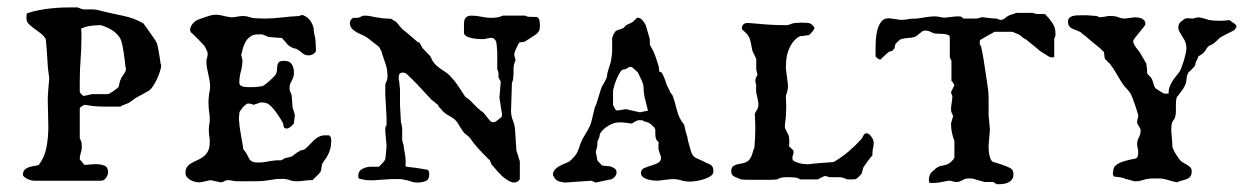

<svg xmlns="http://www.w3.org/2000/svg" viewBox="-20 -480 3307 510"><path d="M41 -16.1Q41 -24.9 45.7 -29.3Q50.3 -33.7 56.9 -35.9Q63.5 -38.1 70.6 -39.1Q77.6 -40 83 -42Q98.6 -62.5 103.5 -88.9Q108.4 -115.2 108.4 -142.6Q108.4 -160.6 107.7 -177.7Q106.9 -194.8 106.9 -210.4V-220.7Q106.9 -222.7 107.4 -230.2Q107.9 -237.8 108.6 -246.3Q109.4 -254.9 110.1 -262.5Q110.8 -270 110.8 -272Q110.8 -273.4 110.1 -278.3Q109.4 -283.2 108.6 -288.6Q107.9 -293.9 107.4 -298.8Q106.9 -303.7 106.9 -305.2Q106.4 -308.6 106 -318.6Q105.5 -328.6 104.7 -340.1Q104 -351.6 103 -361.6Q102.1 -371.6 101.6 -376Q96.2 -385.3 87.6 -391.8Q79.1 -398.4 70.8 -404.3Q62.5 -410.2 56.4 -416.3Q50.3 -422.4 50.3 -430.7V-436.5Q50.3 -439.9 51 -442.6Q51.8 -445.3 55.2 -445.8Q68.4 -450.2 84 -453.1Q99.6 -456.1 115.7 -457.8Q131.8 -459.5 147.2 -460Q162.6 -460.4 175.8 -460.4H186Q188 -459.5 193.8 -457.3Q199.7 -455.1 200.7 -455.1H228.5Q229.5 -455.1 232.7 -454.6Q235.8 -454.1 239.5 -453.4Q243.2 -452.6 246.6 -451.7Q250 -450.7 252 -450.2Q278.8 -443.8 307.4 -438Q335.9 -432.1 360.8 -418Q362.8 -415.5 367.4 -408.9Q372.1 -402.3 377.4 -394.8Q382.8 -387.2 387.5 -380.4Q392.1 -373.5 394 -370.6Q394.5 -369.6 396.2 -366Q397.9 -362.3 397.9 -361.3Q398.4 -359.9 399.7 -353.3Q400.9 -346.7 402.3 -338.6Q403.8 -330.6 405 -322.5Q406.2 -314.5 406.7 -310.1Q406.7 -309.6 407.2 -309.1Q408.2 -308.1 408.2 -306.6Q408.2 -300.8 405 -290.8Q401.9 -280.8 397.2 -270.5Q392.6 -260.3 386.7 -251.5Q380.9 -242.7 375.5 -239.3Q374 -238.3 368.9 -235.4Q363.8 -232.4 358.2 -229.5Q352.5 -226.6 347.9 -223.9Q343.3 -221.2 342.3 -220.7Q341.3 -220.2 338.4 -218.3Q335.4 -216.3 332.3 -213.9Q329.1 -211.4 326.2 -209.5Q323.2 -207.5 322.3 -207Q321.8 -206.5 319.8 -205.8Q317.9 -205.1 315.7 -204.1Q313.5 -203.1 311.5 -202.4Q309.6 -201.7 309.6 -201.7Q307.6 -201.2 304.2 -199.5Q300.8 -197.8 300.3 -196.8H273.9Q263.7 -196.8 255.9 -196.8Q248 -196.8 240.2 -197.3Q232.4 -197.8 224.1 -198.7Q215.8 -199.7 204.6 -201.7Q200.7 -200.2 198.2 -198.2Q191.9 -194.8 191.9 -192.4V-112.3Q195.8 -106 196.5 -101.1Q197.3 -96.2 197.3 -89.4Q197.3 -81.1 194.6 -73.7Q191.9 -66.4 191.9 -58.1V-56.6Q193.4 -54.2 198.5 -48.8Q203.6 -43.5 204.6 -42Q210.4 -42 218.5 -43Q226.6 -43.9 234.9 -43.9Q247.6 -43.9 257.3 -40Q267.1 -36.1 267.1 -22.9Q267.1 -16.1 262 -8.1Q256.8 0 248.5 0H68.8Q66.9 0 62.3 -1.2Q57.6 -2.4 53 -4.6Q48.3 -6.8 44.7 -9.8Q41 -12.7 41 -16.1ZM191.9 -234.9Q192.9 -233.4 196 -230Q199.2 -226.6 200.7 -225.6H203.1H204.6Q205.6 -225.6 208.5 -226.3Q211.4 -227.1 214.8 -227.8Q218.3 -228.5 221.2 -229.2Q224.1 -230 225.1 -230H233.4H261.2H267.1Q268.6 -230 272.5 -232.4Q276.4 -234.9 280.8 -237.8Q285.2 -240.7 289.3 -243.9Q293.5 -247.1 294.9 -249Q295.4 -249.5 295.9 -252.2Q296.4 -254.9 297.1 -258.1Q297.9 -261.2 298.6 -264.2Q299.3 -267.1 300.3 -267.6Q301.3 -272 303.5 -275.4Q305.7 -278.8 308.1 -282Q310.5 -285.2 312.5 -288.8Q314.5 -292.5 314.5 -297.4Q314.5 -299.3 313.5 -302.2Q313 -303.7 313 -305.2Q312.5 -311 311.3 -320.6Q310.1 -330.1 308.6 -339.8Q307.1 -349.6 305.7 -356.9Q304.2 -364.3 303.7 -365.7Q301.3 -376 295.7 -383.5Q290 -391.1 282.5 -396.7Q274.9 -402.3 266.1 -406.2Q257.3 -410.2 248.5 -413.1H245.1Q234.4 -413.1 220.9 -411.4Q207.5 -409.7 195.3 -403.8Q196.3 -397.5 196.3 -391.6Q196.3 -385.7 196.3 -379.4Q196.3 -350.6 194.1 -322.5Q191.9 -294.4 191.9 -264.2Z M472.7 -21Q472.7 -31.2 477.5 -37.4Q482.4 -43.5 489.5 -47.4Q496.6 -51.3 504.9 -54.9Q513.2 -58.6 520.3 -64Q527.3 -69.3 532.2 -78.1Q537.1 -86.9 537.1 -101.6Q537.1 -105.5 537.1 -109.1Q537.1 -112.8 536.1 -116.7Q534.7 -125.5 534.7 -135.3Q534.7 -143.1 536.1 -151.4Q537.1 -155.3 537.1 -158.4Q537.1 -161.6 537.1 -165.5Q537.1 -170.9 536.6 -175.3Q536.1 -179.7 535.2 -185.1Q534.7 -190.4 534.2 -196.3Q533.7 -202.1 533.7 -208Q533.7 -213.4 534.2 -218.5Q534.7 -223.6 535.2 -229Q536.1 -234.4 537.1 -239.5Q538.1 -244.6 538.1 -250Q538.1 -258.8 536.4 -267.8Q534.7 -276.9 532.7 -285.6Q530.8 -293 529.5 -301Q528.3 -309.1 528.3 -316.9Q528.3 -319.8 528.8 -322.5Q529.3 -325.2 530.3 -327.6Q531.7 -332.5 531.7 -337.9Q531.7 -338.4 531.5 -338.6Q531.2 -338.9 531.2 -339.8V-341.3Q530.8 -342.8 529.5 -345.5Q528.3 -348.1 526.9 -350.8Q525.4 -353.5 524.2 -356Q522.9 -358.4 522.5 -358.9Q520.5 -360.8 515.6 -366Q510.7 -371.1 505.4 -376.7Q500 -382.3 494.9 -387.2Q489.7 -392.1 487.8 -393.6Q487.3 -394.5 486.1 -396.5Q484.9 -398.4 484.9 -399.4Q484.9 -409.2 492.2 -417.5Q499.5 -425.8 507.3 -428.2Q510.7 -429.7 516.4 -431.6Q522 -433.6 527.6 -435.3Q533.2 -437 537.6 -438.5Q542 -439.9 543 -439.9Q543.9 -439.9 547.9 -440.4Q551.8 -440.9 553.7 -440.9Q560.5 -440.9 566.7 -439.5Q572.8 -438 579.1 -436.5Q583 -436 587.4 -435.1Q591.8 -434.1 596.2 -434.1Q600.6 -434.1 604 -434.6Q607.4 -435.1 611.3 -436Q614.7 -436.5 618.2 -437Q621.6 -437.5 625.5 -437.5Q634.8 -437.5 642.6 -434.6Q650.4 -431.6 658.7 -431.6Q659.2 -431.6 662.1 -431.4Q665 -431.2 668.7 -431.2Q672.4 -431.2 676 -430.9Q679.7 -430.7 682.1 -430.7Q705.6 -430.7 728.8 -433.6Q752 -436.5 775.4 -437.5Q777.8 -439.5 779.5 -439.7Q781.2 -439.9 784.7 -439.9Q797.4 -434.6 803.7 -425.8Q810.1 -417 813 -405.3Q813 -404.3 813.2 -401.4Q813.5 -398.4 814 -395Q814.5 -391.6 814.9 -388.7Q815.4 -385.7 815.9 -385.3Q815.9 -384.8 816.4 -383.5Q816.9 -382.3 817.4 -378.2Q817.9 -374 818.4 -366.7Q818.8 -359.4 819.3 -347.2Q819.3 -340.8 812.7 -336.9Q806.2 -333 800.8 -333Q795.4 -333 792 -334Q788.6 -335 785.6 -336.9Q782.7 -338.9 779.8 -341.6Q776.9 -344.2 772.5 -347.2Q772 -347.2 769.8 -348.4Q767.6 -349.6 766.6 -350.6Q766.1 -350.6 762.2 -351.3Q758.3 -352.1 757.3 -353Q747.6 -356.9 741.9 -364Q736.3 -371.1 728.5 -379.4Q726.1 -379.4 720.9 -379.6Q715.8 -379.9 709.7 -380.4Q703.6 -380.9 698.2 -381.3Q692.9 -381.8 690.9 -382.8Q689.9 -382.8 685.1 -385.3Q680.2 -387.7 678.7 -387.7Q678.2 -388.7 673.1 -388.7Q668 -388.7 665.5 -388.7Q655.8 -388.7 648.9 -385.3Q642.1 -381.8 637.2 -376Q632.3 -370.1 629.2 -362.5Q626 -355 624 -347.2Q624 -346.2 622.8 -341.3Q621.6 -336.4 620.6 -334.5Q620.6 -333.5 621.3 -331.8Q622.1 -330.1 624 -320.8Q624 -305.7 619.9 -290.8Q615.7 -275.9 615.7 -260.3Q615.7 -255.9 618.7 -253.4Q621.6 -251 625.7 -250Q629.9 -249 634.5 -248.8Q639.2 -248.5 642.6 -248.5H653.8Q656.2 -248.5 660.4 -249Q664.6 -249.5 668.5 -250Q672.4 -250.5 675.5 -251Q678.7 -251.5 678.7 -252Q679.2 -252 681.6 -253.7Q684.1 -255.4 686.8 -257.6Q689.5 -259.8 692.4 -262.2Q695.3 -264.6 696.8 -266.1Q698.2 -267.6 700.4 -269.5Q702.6 -271.5 704.8 -273.7Q707 -275.9 708.7 -277.8Q710.4 -279.8 710.9 -280.3Q715.3 -286.1 715.6 -293Q715.8 -299.8 716.6 -305.4Q717.3 -311 720.7 -314.7Q724.1 -318.4 734.9 -318.4Q749 -318.4 754.9 -309.6Q760.7 -300.8 760.7 -287.1Q760.7 -278.8 758.8 -273.9Q756.8 -269 754.6 -265.1Q752.4 -261.2 750.7 -256.8Q749 -252.4 749 -245.6Q749 -239.3 751.5 -235.1Q753.9 -231 754.9 -225.6L757.3 -193.4Q757.8 -192.9 758.5 -190.4Q759.3 -188 760.3 -184.8Q761.2 -181.6 762.2 -178.5Q763.2 -175.3 763.2 -173.3Q762.7 -170.9 762.5 -167.5Q762.2 -164.1 761.7 -160.6Q761.2 -156.7 760.7 -152.8Q760.3 -151.4 758.3 -149.2Q756.3 -147 753.7 -144.8Q751 -142.6 748 -140.6Q745.1 -138.7 743.2 -138.7Q741.2 -138.7 738.3 -138.9Q735.4 -139.2 734.9 -141.1Q733.9 -142.1 732.9 -147Q731.9 -151.9 731.9 -152.8Q729.5 -157.2 725.6 -163.6Q721.7 -169.9 716.8 -177Q711.9 -184.1 706.1 -190.9Q700.2 -197.8 694.3 -202.6Q689 -206.5 682.9 -207.3Q676.8 -208 672.9 -208L653.8 -201.7Q652.8 -201.7 649.2 -203.1Q645.5 -204.6 644 -204.6H642.1Q641.1 -204.6 640.6 -204.8Q640.1 -205.1 639.2 -205.1Q636.7 -205.1 632.8 -202.1Q628.9 -199.2 625.2 -195.1Q621.6 -190.9 618.7 -186.5Q615.7 -182.1 615.7 -179.2Q615.7 -178.2 615.2 -173.1Q614.7 -168 614.7 -164.6Q614.7 -163.6 614.7 -161.6Q614.7 -159.7 615.2 -157.7Q615.2 -155.8 615.7 -152.8Q615.7 -148.9 617.2 -138.9Q618.7 -128.9 620.6 -117.9Q622.6 -106.9 624.3 -96.9Q626 -86.9 626.5 -83Q633.3 -75.7 636.2 -69.6Q639.2 -63.5 641.8 -58.6Q644.5 -53.7 649.7 -51Q654.8 -48.3 666 -48.3Q678.2 -48.3 690.2 -50.8Q702.1 -53.2 714.4 -54.2H726.1Q727.1 -54.2 731.7 -56.6Q736.3 -59.1 737.3 -60.1L749 -62.5Q751 -63.5 754.2 -64.2Q757.3 -64.9 757.3 -65.9Q758.8 -66.9 764.6 -71.5Q770.5 -76.2 772.5 -76.7Q777.3 -80.6 782.7 -81.3Q788.1 -82 792 -85.9Q797.9 -90.8 803.5 -96.9Q809.1 -103 814.9 -108.4Q820.8 -113.8 827.9 -117.2Q835 -120.6 843.8 -120.6H854Q857.9 -118.2 858.9 -113.8Q859.9 -109.4 859.9 -105Q859.9 -82.5 847.7 -62.5Q847.7 -62 845.9 -59.6Q844.2 -57.1 842 -54.2Q839.8 -51.3 838.1 -48.6Q836.4 -45.9 835.9 -44.9Q835.4 -44.4 835 -42Q834.5 -39.6 834.2 -36.6Q834 -33.7 833.5 -31Q833 -28.3 832.5 -27.8Q832.5 -26.9 831.8 -24.9Q831.1 -22.9 830.1 -22Q829.1 -20.5 826.4 -17.6Q823.7 -14.6 820.3 -11.5Q816.9 -8.3 814 -5.4Q811 -2.4 810.1 -1.5H805.7Q796.9 -1.5 788.1 0Q777.8 1.5 767.6 1.5Q757.3 1.5 749 -1.7Q740.7 -4.9 728.5 -4.9Q726.1 -4.9 720.7 -4.6Q715.3 -4.4 714.4 -4.4L691.4 -1Q680.7 1 669.4 1.2Q658.2 1.5 647 1.5H611.3Q603.5 1.5 597.7 0Q591.8 -1.5 585 -1.5Q580.1 -1.5 575.4 1.5Q570.8 4.4 566.4 4.4L539.6 -1.5Q539.1 -1.5 535.6 -0.7Q532.2 0 527.8 1Q523.4 2 518.6 2.9Q513.7 3.9 510.7 4.4Q504.9 4.4 498.3 2.9Q491.7 1.5 486.1 -1.7Q480.5 -4.9 476.6 -9.5Q472.7 -14.2 472.7 -21Z M969.7 -1Q960.9 -1 954.6 -1.5Q948.2 -2 938.5 -4.4Q933.1 -5.4 932.4 -6.8Q931.6 -8.3 931.6 -12.7Q931.6 -25.4 941.4 -30.8Q951.2 -36.1 962.4 -37.1H985.8Q986.8 -37.1 991.2 -41.7Q995.6 -46.4 997.6 -48.8Q999 -49.8 1001.2 -53.2Q1003.4 -56.6 1003.4 -57.6Q1003.9 -59.6 1004.4 -64.7Q1004.9 -69.8 1005.4 -75.4Q1005.9 -81.1 1006.3 -85.9Q1006.8 -90.8 1006.8 -92.8L1003.4 -130.9V-137.7Q1003.4 -140.1 1003.9 -142.6Q1004.4 -145 1006.8 -147V-168L1003.4 -229V-256.8Q1004.9 -258.8 1007.1 -265.1Q1009.3 -271.5 1009.3 -276.9Q1009.3 -293.9 1004.9 -307.9Q1000.5 -321.8 995.1 -336.9Q995.1 -337.9 993.9 -341.8Q992.7 -345.7 991.7 -346.2Q989.7 -350.6 988.5 -352.8Q987.3 -355 983.4 -358.4Q981.9 -359.4 978.3 -362.1Q974.6 -364.7 970.5 -368.2Q966.3 -371.6 962.2 -374.8Q958 -377.9 956.1 -379.4Q950.2 -383.8 942.6 -387Q935.1 -390.1 928 -394Q920.9 -397.9 915.5 -403.3Q910.2 -408.7 909.2 -418Q909.2 -418.9 909.9 -422.1Q910.6 -425.3 911.6 -426.8Q912.1 -427.7 914.3 -429.7Q916.5 -431.6 917.5 -432.6H929.2Q934.6 -433.1 938.7 -435.8Q942.9 -438.5 948.7 -438.5Q959 -438.5 969 -436Q979 -433.6 989.3 -432.6Q990.2 -432.1 994.6 -431.6Q999 -431.2 1003.9 -430.9Q1008.8 -430.7 1013.2 -430.4Q1017.6 -430.2 1018.6 -430.2Q1019.5 -429.2 1025.4 -426Q1031.2 -422.9 1033.2 -420.9L1048.3 -402.8Q1058.6 -395 1068.1 -386.7Q1077.6 -378.4 1087.4 -370.1Q1087.4 -369.1 1089.8 -368.4Q1092.3 -367.7 1093.3 -367.7Q1093.8 -366.7 1094.7 -365.7Q1095.7 -364.7 1095.7 -364.3L1102.5 -352.1L1122.6 -331.1Q1123.5 -330.1 1125.7 -325.2Q1127.9 -320.3 1128.4 -319.3Q1133.8 -310.5 1140.1 -305.2Q1146.5 -299.8 1153.1 -295.4Q1159.7 -291 1166.3 -286.4Q1172.9 -281.7 1179.2 -274.4Q1190.4 -262.2 1197.8 -250.5Q1205.1 -238.8 1214.8 -224.6Q1214.8 -223.6 1216.1 -222.9Q1217.3 -222.2 1218.3 -221.2L1226.6 -215.3Q1228 -214.4 1231.7 -210.4Q1235.4 -206.5 1239.7 -202.1Q1244.1 -197.8 1248 -193.8Q1252 -189.9 1253.4 -189.5Q1254.4 -188 1257.8 -185.5Q1261.2 -183.1 1262.2 -182.6Q1265.1 -180.2 1268.6 -175.5Q1272 -170.9 1275.4 -166.5Q1278.8 -162.1 1282.2 -158.7Q1285.6 -155.3 1289.1 -155.3Q1294.4 -155.3 1298.6 -158.4Q1302.7 -161.6 1306.6 -164.6Q1312 -168.5 1312.7 -170.2Q1313.5 -171.9 1313.5 -176.8L1306.6 -220.7L1310.1 -262.7Q1310.1 -263.2 1309.1 -265.1Q1308.1 -267.1 1306.9 -269Q1305.7 -271 1304.9 -272.7Q1304.2 -274.4 1304.2 -274.4V-286.1Q1304.2 -287.6 1303 -291Q1301.8 -294.4 1300.8 -295.4V-340.3Q1300.8 -341.8 1300.5 -345.7Q1300.3 -349.6 1299.8 -354Q1299.3 -358.4 1299.1 -362.3Q1298.8 -366.2 1298.3 -367.7Q1297.4 -372.1 1293.7 -375.7Q1290 -379.4 1284.7 -379.4Q1279.3 -379.4 1273.4 -377.7Q1267.6 -376 1261.2 -376Q1257.8 -376 1249.8 -376.5Q1241.7 -377 1233.4 -378.7Q1225.1 -380.4 1218.8 -383.8Q1212.4 -387.2 1212.4 -393.6V-408.7Q1212.4 -414.6 1212.6 -420.2Q1212.9 -425.8 1214.8 -429.7Q1216.8 -433.6 1220.9 -436Q1225.1 -438.5 1232.4 -438.5Q1245.6 -438.5 1259 -435.5Q1272.5 -432.6 1284.7 -432.6Q1291.5 -432.6 1300.3 -433.8Q1309.1 -435.1 1315.9 -438.5H1375Q1378.9 -436 1383.8 -435.5Q1388.7 -435.1 1394 -435.1H1405.8Q1412.1 -431.6 1413.1 -425Q1414.1 -418.5 1414.1 -411.6V-408.7Q1414.1 -395.5 1402.3 -387.7L1375 -370.1Q1375 -369.6 1373 -369.1Q1371.1 -368.7 1368.7 -368.4Q1366.2 -368.2 1363.8 -367.9Q1361.3 -367.7 1360.8 -367.7Q1358.9 -366.7 1356.4 -362.3Q1354 -357.9 1351.6 -352.3Q1349.1 -346.7 1347.4 -342Q1345.7 -337.4 1345.7 -336.4L1349.1 -320.8Q1349.1 -320.3 1349.1 -318.6Q1349.1 -316.9 1348.1 -316.9Q1348.1 -315.9 1346.9 -313.5Q1345.7 -311 1345.7 -310.1Q1344.2 -304.7 1344.2 -297.9Q1344.2 -291 1344 -283.9Q1343.8 -276.9 1343 -270.5Q1342.3 -264.2 1339.8 -260.3L1337.4 -184.1Q1337.9 -170.9 1342.5 -159.4Q1347.2 -147.9 1348.1 -135.3L1351.6 -81.1Q1352.5 -76.7 1354.5 -71.8Q1356.9 -62.5 1360.8 -51.8V-6.8Q1360.8 -1.5 1355.5 1.7Q1350.1 4.9 1345.7 4.9Q1340.3 4.9 1334.5 2Q1328.6 -1 1322.8 -5.1Q1316.9 -9.3 1312 -13.9Q1307.1 -18.6 1304.2 -22Q1302.7 -23.4 1300 -26.6Q1297.4 -29.8 1294.4 -33.2Q1291.5 -36.6 1289.1 -39.3Q1286.6 -42 1285.6 -43Q1285.6 -43.9 1283.4 -49.1Q1281.2 -54.2 1280.8 -54.7Q1279.8 -55.2 1276.6 -58.3Q1273.4 -61.5 1269.8 -65.2Q1266.1 -68.8 1262.9 -72Q1259.8 -75.2 1259.3 -76.2Q1244.1 -91.3 1232.4 -107.9Q1227.1 -116.2 1220.7 -120.6Q1214.4 -125 1209 -131.8Q1209 -132.8 1206.5 -136.2Q1204.1 -139.6 1203.1 -141.1Q1202.6 -141.6 1201.4 -143.8Q1200.2 -146 1198.7 -148.4Q1197.3 -150.9 1196 -153.1Q1194.8 -155.3 1194.3 -155.3Q1187.5 -164.6 1176.8 -170.2Q1166 -175.8 1158.2 -182.6L1149.9 -191.9Q1148.9 -192.4 1146.2 -196Q1143.6 -199.7 1143.6 -201.2L1126 -215.3L1087.4 -256.8Q1085.4 -258.8 1081.3 -262.9Q1077.1 -267.1 1072.8 -271.5Q1068.4 -275.9 1064.7 -279.3Q1061 -282.7 1060.1 -283.7Q1057.6 -285.6 1055.4 -286.4Q1053.2 -287.1 1049.3 -287.1Q1043.5 -287.1 1041.3 -283.4Q1039.1 -279.8 1039.1 -274.4Q1039.1 -273.4 1039.1 -269.8Q1039.1 -266.1 1040 -266.1L1042.5 -242.7V-201.2L1044.9 -155.3Q1045.4 -155.3 1045.9 -152.8Q1046.4 -150.4 1046.9 -147.5Q1047.4 -144.5 1047.9 -141.8Q1048.3 -139.2 1048.3 -138.7V-107.9Q1048.3 -107.4 1049.6 -102.3Q1050.8 -97.2 1051.8 -96.2Q1052.7 -85 1055.2 -73.5Q1057.6 -62 1057.6 -50.8Q1057.6 -48.3 1057.6 -45.2Q1057.6 -42 1056.6 -39.6L1060.1 -37.1Q1063 -36.6 1069.8 -35.9Q1076.7 -35.2 1084.2 -34.2Q1091.8 -33.2 1098.4 -32Q1105 -30.8 1107.4 -30.3Q1116.2 -29.8 1118.2 -26.9Q1120.1 -23.9 1120.1 -16.1Q1120.1 -2.9 1110.4 1Q1100.6 4.9 1089.8 4.9Q1084.5 4.9 1080.8 4.4Q1077.1 3.9 1074.2 2.9Q1071.3 2 1068.1 0.7Q1064.9 -0.5 1060.1 -1.5Q1057.6 -1.5 1052 -2.9Q1046.4 -4.4 1044.9 -4.4H1020.5Z M1735.8 -64Q1735.4 -64.5 1734.4 -67.1Q1733.4 -69.8 1732.4 -72.8Q1731.4 -75.7 1730.7 -78.1Q1730 -80.6 1730 -81.1Q1729 -82.5 1729 -85.2Q1729 -87.9 1729 -91.3Q1729 -94.2 1729 -97.2Q1729 -100.1 1730 -101.6Q1723.1 -107.9 1721.9 -113Q1720.7 -118.2 1720.7 -125V-135.3Q1720.7 -136.2 1719.7 -138.2Q1718.8 -140.1 1718.3 -141.1Q1716.8 -142.1 1712.6 -146.5Q1708.5 -150.9 1706.1 -151.9Q1702.1 -155.3 1696.3 -156.2Q1690.4 -157.2 1686 -160.6Q1685.1 -160.6 1681.4 -160.6Q1677.7 -160.6 1676.8 -161.1Q1673.3 -160.2 1668.7 -158Q1664.1 -155.8 1663.1 -154.8L1658.2 -151.9L1634.3 -154.8H1622.6Q1616.2 -154.8 1609.4 -152.3Q1602.5 -149.9 1595.9 -146Q1589.4 -142.1 1583.7 -137Q1578.1 -131.8 1574.7 -126.5Q1573.7 -125.5 1572.8 -120.6Q1571.8 -115.7 1571.8 -114.7Q1570.8 -111.8 1568.8 -108.6Q1566.9 -105.5 1566.9 -101.6L1565.9 -89.4L1562.5 -76.7L1566.9 -54.2Q1566.9 -53.2 1568.4 -51.8Q1569.8 -50.3 1571.8 -48.3Q1577.1 -43 1577.1 -42Q1577.1 -41.5 1578.9 -41Q1580.6 -40.5 1582.5 -40Q1584.5 -39.6 1586.4 -39.3Q1588.4 -39.1 1588.9 -39.1Q1591.8 -39.1 1596.7 -38.6Q1601.6 -38.1 1606.2 -36.1Q1610.8 -34.2 1614.3 -31Q1617.7 -27.8 1617.7 -22Q1617.7 -16.1 1613.3 -10.7Q1608.9 -5.4 1602.5 -3.4Q1600.1 -2.9 1594.7 -2Q1589.4 -1 1583 0.5Q1576.7 2 1570.8 3.2Q1564.9 4.4 1562.5 4.9L1550.8 0L1480 4.9Q1473.6 3.9 1469 2.9Q1464.4 2 1460.7 0Q1457 -2 1454.3 -5.4Q1451.7 -8.8 1448.7 -15.1Q1448.7 -23.9 1453.9 -29.5Q1459 -35.2 1466.3 -39.1Q1473.6 -43 1481.4 -46.1Q1489.3 -49.3 1494.1 -52.2Q1494.1 -53.2 1495.4 -54Q1496.6 -54.7 1497.6 -55.7Q1502 -60.1 1507.1 -65.9Q1512.2 -71.8 1514.6 -78.6Q1515.1 -79.1 1516.1 -81.5Q1517.1 -84 1518.1 -86.9Q1519 -89.8 1519.8 -92.3Q1520.5 -94.7 1520.5 -95.2Q1525.9 -109.4 1533.2 -120.8Q1540.5 -132.3 1545.9 -143.6Q1546.4 -144 1547.4 -146.5Q1548.3 -148.9 1549.3 -151.9Q1550.3 -154.8 1551 -157.2Q1551.8 -159.7 1551.8 -160.6L1560.1 -195.3Q1560.5 -195.8 1561.5 -198Q1562.5 -200.2 1563.5 -202.6Q1564.5 -205.1 1565.2 -207Q1565.9 -209 1565.9 -209.5L1574.7 -238.3Q1577.6 -249 1582.3 -256.1Q1586.9 -263.2 1591.3 -272.9L1593.8 -287.1Q1594.7 -289.1 1595.7 -293.7Q1596.7 -298.3 1597.2 -298.8L1602.5 -315.9Q1602.5 -317.9 1603.3 -321.3Q1604 -324.7 1604.5 -328.6Q1605 -332.5 1605.5 -336.2Q1606 -339.8 1606 -341.3V-378.4Q1606 -379.9 1607.2 -382.8Q1608.4 -385.7 1609.9 -388.9Q1611.3 -392.1 1613.3 -394.8Q1615.2 -397.5 1617.7 -398.9L1634.3 -404.8Q1635.7 -404.8 1638.9 -408.4Q1642.1 -412.1 1643.1 -413.1L1659.7 -420.9L1672.4 -433.1Q1680.7 -433.1 1686.3 -426.5Q1691.9 -419.9 1695.3 -413.1Q1695.8 -410.6 1697.5 -405.3Q1699.2 -399.9 1700.9 -393.8Q1702.6 -387.7 1704.3 -382.3Q1706.1 -377 1706.1 -375V-360.8Q1707 -359.9 1708 -357.9Q1709 -356 1709.5 -355Q1716.3 -343.8 1721.2 -329.8Q1726.1 -315.9 1730 -301.8Q1731 -292 1731.2 -290.5Q1731.4 -289.1 1732.4 -289.1Q1736.8 -289.1 1739 -284.9Q1741.2 -280.8 1743.7 -275.4L1749.5 -259.3Q1749.5 -257.8 1751 -254.6Q1752.4 -251.5 1754.4 -247.6Q1756.3 -243.7 1758.1 -240Q1759.8 -236.3 1760.3 -234.9Q1760.7 -234.4 1763.7 -230.5Q1765.1 -228.5 1766.1 -227.1Q1766.6 -226.1 1768.1 -221.9Q1769.5 -217.8 1771 -212.9Q1772.5 -208 1773.7 -203.9Q1774.9 -199.7 1774.9 -198.7Q1777.3 -189 1780.5 -179Q1783.7 -168.9 1789.1 -160.6Q1789.1 -159.2 1793 -154.5Q1796.9 -149.9 1797.4 -148.4L1800.3 -135.3Q1802.2 -127 1804.2 -121.6Q1806.2 -116.2 1806.6 -110.8Q1806.6 -109.4 1807.9 -105Q1809.1 -100.6 1810.5 -95.5Q1812 -90.3 1813.2 -86.2Q1814.5 -82 1814.5 -81.1Q1815.4 -75.7 1819.3 -69.3Q1823.2 -63 1827.1 -61.5Q1827.6 -61 1830.8 -59.6Q1834 -58.1 1837.6 -56.4Q1841.3 -54.7 1844.5 -53.2Q1847.7 -51.8 1848.1 -51.8Q1854 -47.9 1859.1 -46.1Q1864.3 -44.4 1867.7 -42.2Q1871.1 -40 1873 -36.1Q1875 -32.2 1875 -24.4Q1875 -17.1 1867.2 -12Q1859.4 -6.8 1848.9 -3.7Q1838.4 -0.5 1827.9 1Q1817.4 2.4 1812.5 2.4Q1799.8 2.4 1789.3 -1Q1778.8 -4.4 1764.6 -4.4L1726.6 0Q1721.7 0 1714.4 -0.7Q1707 -1.5 1700 -3.7Q1692.9 -5.9 1687.7 -9.8Q1682.6 -13.7 1682.6 -20.5Q1682.6 -29.8 1690.9 -33.4Q1699.2 -37.1 1709.2 -40Q1719.2 -43 1727.5 -47.1Q1735.8 -51.3 1735.8 -61.5ZM1643.1 -189.9Q1643.6 -189.9 1646.7 -189.2Q1649.9 -188.5 1654.1 -187.5Q1658.2 -186.5 1662.4 -185.5Q1666.5 -184.6 1668.9 -184.1L1680.2 -181.6Q1680.7 -182.1 1684.1 -182.6Q1687.5 -183.1 1691.4 -184.1L1701.2 -186L1691.9 -223.1Q1690.9 -227.5 1690.2 -235.1Q1689.5 -242.7 1689.5 -245.1Q1689.5 -251.5 1688.2 -256.1Q1687 -260.7 1685.1 -265.1Q1683.1 -269.5 1680.7 -274.2Q1678.2 -278.8 1675.8 -284.7Q1674.8 -288.1 1669.2 -292.5Q1663.6 -296.9 1659.7 -300.8Q1658.2 -302.2 1654.8 -302.2Q1650.4 -302.2 1646 -298.8Q1641.6 -295.4 1636.2 -295.4Q1631.8 -295.4 1627.2 -288.1Q1622.6 -280.8 1618.4 -271.2Q1614.3 -261.7 1611.6 -252.2Q1608.9 -242.7 1608.4 -238.3V-201.2Q1609.4 -199.7 1611.3 -195.3Q1613.3 -190.9 1614.3 -189.9Q1615.2 -189 1616.2 -187.7Q1617.2 -186.5 1619.1 -186.5Q1620.1 -186.5 1623.8 -187Q1627.4 -187.5 1631.3 -188.2Q1635.3 -189 1638.7 -189.5Q1642.1 -189.9 1643.1 -189.9Z M1922.4 -25.4Q1922.4 -34.2 1926.8 -37.8Q1931.2 -41.5 1937.5 -43.2Q1943.8 -44.9 1950.7 -45.9Q1957.5 -46.9 1962.9 -49.8Q1968.3 -52.7 1971.4 -57.1Q1974.6 -61.5 1976.6 -66.7Q1978.5 -71.8 1980 -77.1Q1981.4 -82.5 1983.9 -87.9Q1984.9 -101.1 1985.6 -114Q1986.3 -127 1986.3 -140.1Q1986.3 -149.9 1985.8 -159.2Q1985.4 -168.5 1984.9 -178.2Q1987.8 -182.6 1991.2 -189.2Q1994.6 -195.8 1994.6 -203.6Q1994.6 -205.1 1993.9 -209.5Q1993.2 -213.9 1992.2 -218.8Q1991.2 -223.6 1990.2 -227.8Q1989.3 -231.9 1988.8 -232.9Q1988.8 -233.9 1988.5 -238.5Q1988.3 -243.2 1988.3 -247.6Q1988.3 -249.5 1988.5 -251Q1988.8 -252.4 1988.8 -253.4Q1988.8 -254.4 1987.5 -258.5Q1986.3 -262.7 1986.3 -267.6Q1986.3 -269 1988.3 -273.9Q1990.2 -278.8 1992.2 -282.2Q1991.2 -283.2 1990.5 -288.1Q1989.7 -293 1988.8 -293.9V-322.8Q1988.8 -323.7 1987.5 -326.4Q1986.3 -329.1 1984.9 -332Q1983.4 -335 1982.2 -337.4Q1981 -339.8 1980.5 -340.3Q1978 -346.2 1977.1 -352.3Q1976.1 -358.4 1974.9 -364.3Q1973.6 -370.1 1971.9 -376Q1970.2 -381.8 1966.3 -386.7Q1964.8 -389.2 1959.2 -394.5Q1953.6 -399.9 1951.7 -401.4Q1950.7 -401.9 1950.7 -403.6Q1950.7 -405.3 1950.7 -406.2Q1950.7 -411.6 1954.8 -415.3Q1959 -418.9 1964.4 -418.9H1968.8Q1994.1 -416.5 2018.1 -414.8Q2042 -413.1 2068.4 -413.1Q2073.7 -413.1 2079.1 -415.5Q2084.5 -418 2091.3 -418.9L2109.9 -419.9L2128.4 -418.9Q2130.4 -418.9 2134.5 -416Q2138.7 -413.1 2140.1 -410.6L2143.6 -407.2Q2143.6 -406.2 2142.3 -403.1Q2141.1 -399.9 2140.1 -398.9Q2138.2 -396.5 2134.3 -392.1Q2130.4 -387.7 2128.4 -386.7Q2127.4 -386.7 2124.5 -386.2Q2121.6 -385.7 2118.2 -385.3Q2114.7 -384.8 2111.8 -384.5Q2108.9 -384.3 2107.9 -384.3Q2101.1 -382.8 2094.7 -377.2Q2088.4 -371.6 2083.5 -364.3Q2078.6 -356.9 2075.4 -348.9Q2072.3 -340.8 2070.8 -334.5Q2068.8 -325.7 2068.1 -316.4Q2067.4 -307.1 2067.4 -298.3L2073.2 -253.4Q2073.2 -245.6 2071.5 -238.5Q2069.8 -231.4 2067.4 -224.6Q2067.4 -221.7 2067.9 -213.6Q2068.4 -205.6 2068.4 -196.8Q2068.4 -188 2067.9 -180.2Q2067.4 -172.4 2067.4 -168.9Q2067.4 -168.5 2066.9 -165.5Q2066.4 -162.6 2066.2 -159.2Q2065.9 -155.8 2065.4 -152.6Q2064.9 -149.4 2064.9 -148.4V-140.1Q2065.4 -139.2 2067.1 -136Q2068.8 -132.8 2070.6 -128.9Q2072.3 -125 2074 -121.6Q2075.7 -118.2 2075.7 -116.7Q2075.7 -114.7 2076.2 -110.8Q2076.7 -106.9 2076.7 -103Q2076.7 -98.6 2076.2 -95.5Q2075.7 -92.3 2075.7 -91.3Q2078.1 -89.8 2082.5 -85.2Q2086.9 -80.6 2087.9 -79.6V-75.2Q2087.9 -72.8 2087.4 -70.8Q2086.9 -68.8 2085.9 -66.9Q2085 -64.5 2085 -62.5Q2085 -60.5 2085 -58.1Q2085 -54.2 2089.6 -51.8Q2094.2 -49.3 2100.6 -47.4Q2106.9 -45.4 2113 -44.7Q2119.1 -43.9 2121.6 -43.9H2128.4Q2131.8 -44.4 2141.6 -45.4Q2151.4 -46.4 2161.9 -47.1Q2172.4 -47.9 2181.9 -48.6Q2191.4 -49.3 2194.8 -49.8Q2215.8 -62 2234.4 -77.9Q2252.9 -93.8 2268.6 -111.3Q2270 -112.8 2271.2 -115.5Q2272.5 -118.2 2273.7 -120.4Q2274.9 -122.6 2276.9 -124.3Q2278.8 -126 2282.2 -126Q2285.2 -126 2288.6 -123.3Q2292 -120.6 2294.7 -116.7Q2297.4 -112.8 2299.1 -108.6Q2300.8 -104.5 2300.8 -101.6Q2300.8 -93.3 2299.1 -86.9Q2297.4 -80.6 2297.4 -72.8V-67.4Q2295.9 -65.9 2292.2 -61.5Q2288.6 -57.1 2284.9 -52Q2281.2 -46.9 2278.1 -42.2Q2274.9 -37.6 2273.4 -35.6L2268.6 -18.6Q2267.6 -17.6 2263.2 -12.7Q2258.8 -7.8 2256.8 -6.8Q2254.4 -4.4 2251.2 -3.9Q2248 -3.4 2244.6 -3.4H2230.5Q2230 -3.9 2227.5 -4.9Q2225.1 -5.9 2222.2 -6.8Q2219.2 -7.8 2216.6 -8.5Q2213.9 -9.3 2212.9 -9.3H2184.1Q2182.6 -9.3 2177.7 -11Q2172.9 -12.7 2172.4 -12.7Q2171.4 -12.7 2168.2 -11.5Q2165 -10.3 2163.6 -9.3Q2161.6 -8.3 2157.5 -6.3Q2153.3 -4.4 2151.9 -3.4H2105.5Q2099.1 -7.8 2091.8 -8.5Q2084.5 -9.3 2077.6 -9.3H2067.4Q2062 -9.3 2056.6 -8.3Q2051.3 -7.3 2044.4 -3.4Q2032.7 -2.4 2020.8 -2.4Q2008.8 -2.4 1996.6 -2.4Q1984.4 -2.4 1972.4 -2.4Q1960.4 -2.4 1948.2 -3.4L1934.1 -9.3Q1928.2 -11.7 1925.3 -15.1Q1922.4 -18.6 1922.4 -25.4Z M2551.3 -5.9Q2545.9 -5.9 2542.5 -4.4Q2539.1 -2.9 2535.9 -1.2Q2532.7 0.5 2529.3 2Q2525.9 3.4 2521 3.4Q2515.6 3.4 2510.5 1.7Q2505.4 0 2499.5 0Q2488.3 2 2479 3.9Q2469.7 5.9 2460 5.9H2449.7Q2447.8 3.4 2447.5 1.7Q2447.3 0 2447.3 -2.4Q2447.3 -6.8 2448.7 -12Q2450.2 -17.1 2452.6 -20.5Q2453.1 -21 2454.8 -22.7Q2456.5 -24.4 2458.5 -26.1Q2460.4 -27.8 2462.4 -29.5Q2464.4 -31.2 2465.3 -32.2Q2471.2 -37.1 2476.6 -38.6Q2481.9 -40 2487.5 -41Q2493.2 -42 2499 -44.9Q2504.9 -47.9 2511.7 -55.7Q2512.2 -56.6 2513.7 -58.8Q2515.1 -61 2515.1 -61.5V-105.5Q2511.2 -115.2 2508.8 -126.5Q2506.3 -137.7 2506.3 -147.9V-152.8L2511.7 -171.4Q2511.7 -171.9 2511 -173.8Q2510.3 -175.8 2509 -178.2Q2507.8 -180.7 2507.1 -182.9Q2506.3 -185.1 2506.3 -186V-195.3L2509.8 -221.2Q2509.8 -225.6 2508.1 -228.8Q2506.3 -231.9 2506.3 -235.8L2515.1 -253.4Q2515.1 -254.4 2512.2 -259.3Q2509.3 -264.2 2507.3 -265.1V-318.4L2502.9 -327.6V-380.9Q2502.9 -385.7 2497.8 -387.5Q2492.7 -389.2 2485.6 -389.9Q2478.5 -390.6 2470.9 -390.6Q2463.4 -390.6 2459 -392.1Q2458 -392.6 2451.2 -395.8Q2444.3 -398.9 2439 -398.9Q2433.1 -398.9 2429.4 -396.5Q2425.8 -394 2422.4 -390.9Q2418.9 -387.7 2415 -384.8Q2411.1 -381.8 2405.8 -380.9Q2404.8 -380.4 2400.9 -379.9Q2397 -379.4 2392.6 -379.2Q2388.2 -378.9 2384.3 -378.4Q2380.4 -377.9 2379.9 -377.4Q2378.9 -377.4 2377.4 -377Q2376 -376.5 2374.5 -376L2370.6 -375Q2368.7 -373 2364 -368.7Q2359.4 -364.3 2358.9 -363.3Q2357.9 -361.8 2356.9 -356.9Q2356 -352.1 2356 -351.6L2349.6 -344.7L2345.7 -343.8Q2344.2 -343.3 2342.8 -342.8Q2341.3 -342.3 2340.8 -342.3Q2339.4 -341.3 2336.4 -338.4Q2333.5 -335.4 2329.8 -332.3Q2326.2 -329.1 2323.2 -326.2Q2320.3 -323.2 2318.8 -321.8Q2314.5 -321.8 2311.3 -324.7Q2308.1 -327.6 2305.7 -330.1V-351.6Q2305.7 -359.9 2306.4 -373.3Q2307.1 -386.7 2310.3 -399.7Q2313.5 -412.6 2320.6 -422.1Q2327.6 -431.6 2340.8 -431.6L2373 -427.2Q2376.5 -427.2 2381.8 -427.7Q2387.2 -428.2 2388.2 -428.2Q2389.2 -428.2 2394 -429.4Q2398.9 -430.7 2414.6 -430.7Q2426.8 -432.1 2439 -434.3Q2451.2 -436.5 2463.4 -436.5Q2470.2 -436.5 2476.6 -434.8Q2482.9 -433.1 2490.2 -433.1L2520 -436.5H2526.9Q2530.3 -436.5 2533.2 -435.5Q2536.1 -434.6 2538.6 -430.7H2574.2Q2574.7 -430.7 2579.8 -431.9Q2585 -433.1 2585.9 -434.1H2591.8Q2594.7 -433.6 2600.6 -432.9Q2606.4 -432.1 2612.1 -431.6Q2617.7 -431.2 2622.1 -430.9Q2626.5 -430.7 2627.4 -430.7L2633.3 -428.2Q2634.3 -427.7 2635.3 -427.7Q2636.2 -427.2 2637.2 -427.2Q2645 -427.2 2650.6 -432.4Q2656.2 -437.5 2662.1 -439.9Q2666 -440.9 2672.9 -443.4Q2679.7 -445.8 2680.7 -445.8H2724.6Q2725.6 -444.8 2729 -443.8Q2732.4 -442.9 2733.9 -442.9H2754.9Q2755.4 -442.9 2757.1 -441.2Q2758.8 -439.5 2761 -437Q2763.2 -434.6 2765.4 -432.1Q2767.6 -429.7 2768.6 -428.2Q2776.9 -418 2780.3 -409.7Q2783.7 -401.4 2783.7 -386.7Q2783.7 -385.7 2782.5 -382.3Q2781.2 -378.9 2780.3 -377.4V-330.1Q2780.3 -328.1 2778.3 -327.9Q2776.4 -327.6 2774.9 -327.6Q2772 -327.6 2770.5 -327.9Q2769 -328.1 2765.6 -330.1L2742.2 -344.7Q2740.7 -346.2 2736.1 -350.1Q2731.4 -354 2726.1 -358.4Q2720.7 -362.8 2715.8 -366.7Q2710.9 -370.6 2709.5 -371.6Q2709.5 -372.6 2705.6 -375Q2701.7 -377.4 2700.7 -377.4L2689 -386.7Q2687.5 -387.7 2684.1 -389.2Q2680.7 -390.6 2677.5 -392.1Q2674.3 -393.6 2671.6 -394.5Q2668.9 -395.5 2668.5 -395.5H2621.6Q2620.6 -395 2619.1 -394Q2616.2 -392.1 2615.7 -392.1Q2613.3 -390.6 2608.6 -388.2Q2604 -385.7 2599.4 -383.1Q2594.7 -380.4 2590.8 -377.9Q2586.9 -375.5 2585.9 -375Q2583.5 -374 2583 -372.6Q2582.5 -371.1 2582.5 -370.1V-363.3Q2582.5 -361.8 2584 -359.9Q2585 -358.4 2585.9 -357.4Q2589.8 -339.4 2592.5 -323Q2595.2 -306.6 2597.7 -289.1Q2600.1 -271 2603 -253.9Q2606 -236.8 2606 -218.8V-171.4Q2606.4 -169.9 2606.9 -164.8Q2607.4 -159.7 2607.9 -153.6Q2608.4 -147.5 2608.9 -142.1Q2609.4 -136.7 2609.4 -135.3L2606 -93.8Q2606 -89.8 2606.2 -83.3Q2606.4 -76.7 2607.7 -70.1Q2608.9 -63.5 2611.3 -57.6Q2613.8 -51.8 2618.2 -49.8Q2620.1 -49.3 2625.2 -47.9Q2630.4 -46.4 2636 -44.4Q2641.6 -42.5 2646.5 -40.8Q2651.4 -39.1 2653.3 -38.1Q2663.1 -34.7 2667.5 -30.5Q2671.9 -26.4 2671.9 -16.1Q2671.9 -8.8 2668.5 -3.9Q2665 1 2659.7 3.9Q2654.3 6.8 2647.7 8.1Q2641.1 9.3 2634.8 9.3H2627.4L2618.2 3.4H2595.2Q2593.8 2.9 2588.9 1.7Q2584 0.5 2578.4 -1.2Q2572.8 -2.9 2568.1 -4.2Q2563.5 -5.4 2562.5 -5.9Z M3051.8 -5.9Q3049.3 -5.9 3045.9 -5.9Q3042.5 -5.9 3039.3 -5.9Q3036.1 -5.9 3033.7 -5.6Q3031.2 -5.4 3030.8 -4.9Q3022.9 -4.4 3014.9 -1.5Q3006.8 1.5 2998.5 1.5H2993.7Q2992.7 1.5 2989.3 0.5Q2985.8 -0.5 2981.9 -1.7Q2978 -2.9 2974.1 -3.9Q2970.2 -4.9 2968.3 -4.9Q2968.3 -5.9 2964.1 -7.1Q2960 -8.3 2959 -8.3Q2958 -8.8 2955.3 -9Q2952.6 -9.3 2949.2 -9.8Q2945.8 -10.3 2943.1 -10.5Q2940.4 -10.7 2940.4 -10.7Q2936 -13.2 2936 -19.5Q2936 -21.5 2936.5 -22.9Q2937 -24.4 2937 -25.4Q2937 -33.7 2942.1 -39.1Q2947.3 -44.4 2954.6 -47.6Q2961.9 -50.8 2970.2 -53Q2978.5 -55.2 2984.4 -56.6Q2995.1 -57.6 2999.3 -60.5Q3003.4 -63.5 3003.4 -76.7Q3003.4 -81.5 3002 -86.4Q3000.5 -91.3 3000.5 -97.2Q3000.5 -106.4 3005.1 -115Q3009.8 -123.5 3009.8 -133.3Q3009.8 -136.7 3008.3 -139.4Q3006.8 -142.1 3005.1 -144.5Q3003.4 -147 3002 -149.7Q3000.5 -152.3 3000.5 -156.2Q3000.5 -160.2 3002 -164.6Q3003.4 -168.9 3003.4 -173.8V-174.8Q3002.9 -175.8 3002.9 -175.8Q3001.5 -181.2 2999.3 -188Q2997.1 -194.8 2994.6 -202.1Q2992.2 -209.5 2989.5 -216.3Q2986.8 -223.1 2984.4 -229Q2980 -237.3 2973.4 -243.7Q2966.8 -250 2962.4 -256.8Q2953.1 -271 2945.3 -284.9Q2937.5 -298.8 2927.7 -311Q2926.8 -311.5 2924.8 -313.5Q2922.9 -315.4 2920.9 -317.6Q2918.9 -319.8 2917.2 -321.5Q2915.5 -323.2 2915 -323.7Q2914.6 -324.7 2914.1 -327.6Q2913.6 -330.6 2913.3 -333.7Q2913.1 -336.9 2912.6 -339.6Q2912.1 -342.3 2911.6 -342.8Q2909.7 -344.2 2907.7 -346.2L2902.3 -351.6Q2900.9 -353 2895.5 -357.2Q2890.1 -361.3 2884 -366.5Q2877.9 -371.6 2872.3 -376.2Q2866.7 -380.9 2864.3 -383.3Q2863.3 -384.3 2858.4 -387.7Q2853.5 -391.1 2851.6 -393.6Q2845.7 -397.5 2839.6 -399.4Q2833.5 -401.4 2828.4 -403.8Q2823.2 -406.2 2820.1 -410.4Q2816.9 -414.6 2816.9 -423.3Q2816.9 -429.2 2820.6 -432.6Q2824.2 -436 2829.6 -437.5Q2835 -439 2841.6 -439.2Q2848.1 -439.5 2853.5 -439.5H2864.3Q2866.2 -439.5 2870.6 -439.2Q2875 -439 2879.9 -438.5Q2884.8 -438 2888.9 -437.7Q2893.1 -437.5 2894 -437.5Q2894.5 -436.5 2897.9 -435.3Q2901.4 -434.1 2902.3 -434.1Q2902.8 -434.1 2906 -434.6Q2909.2 -435.1 2912.8 -435.5Q2916.5 -436 2919.7 -436.5Q2922.9 -437 2923.3 -437.5H2932.6Q2942.4 -437.5 2950.9 -434.1Q2959.5 -430.7 2968.3 -430.7L2994.1 -434.1Q2998.5 -434.1 3003.7 -433.3Q3008.8 -432.6 3012.9 -430.7Q3017.1 -428.7 3019.8 -425.3Q3022.5 -421.9 3022.5 -416.5Q3022.5 -413.6 3017.3 -407.2Q3012.2 -400.9 3006.3 -393.8Q3000.5 -386.7 2995.4 -380.4Q2990.2 -374 2990.2 -370.6Q2990.2 -366.2 2992.4 -362.1Q2994.6 -357.9 2997.6 -353.8Q3000.5 -349.6 3003.7 -345.9Q3006.8 -342.3 3008.8 -338.9L3024.9 -311Q3024.9 -310.1 3025.4 -306.6Q3025.9 -303.2 3026.4 -298.8Q3026.9 -294.4 3027.1 -290.3Q3027.3 -286.1 3027.3 -284.7L3038.1 -272.9Q3041 -268.1 3042.2 -263.4Q3043.5 -258.8 3044.7 -254.9Q3045.9 -251 3047.6 -247.8Q3049.3 -244.6 3053.7 -242.7Q3054.7 -241.7 3057.6 -240Q3060.5 -238.3 3063.5 -236.3Q3066.4 -234.4 3068.8 -233.2Q3071.3 -231.9 3072.3 -231.4H3084Q3084 -241.7 3086.7 -249Q3089.4 -256.3 3093.3 -262.9Q3097.2 -269.5 3102.3 -275.6Q3107.4 -281.7 3112.8 -289.1Q3115.2 -292.5 3118.4 -300.8Q3121.6 -309.1 3124.5 -318.6Q3127.4 -328.1 3129.4 -337.2Q3131.3 -346.2 3131.3 -351.6Q3131.3 -364.7 3125.5 -374.8Q3119.6 -384.8 3112.8 -396Q3111.8 -397.5 3110.8 -400.9Q3109.9 -404.3 3109.9 -405.3Q3109.9 -413.6 3113 -418.2Q3116.2 -422.9 3122.6 -426.8Q3126 -429.7 3128.7 -430.7Q3131.3 -431.6 3134.8 -431.6L3147.9 -430.7Q3148.4 -430.7 3150.6 -431.2Q3152.8 -431.6 3155.3 -432.4Q3157.7 -433.1 3160.2 -433.6Q3162.6 -434.1 3163.1 -434.1Q3164.1 -434.1 3170.2 -432.9Q3176.3 -431.6 3179.2 -430.7Q3179.7 -430.7 3181.4 -430.2Q3183.1 -429.7 3185.5 -428.7L3191.4 -426.8Q3198.2 -425.8 3205.6 -425.3Q3212.9 -424.8 3219.7 -424.8Q3226.6 -424.8 3232.9 -425.3Q3239.3 -425.8 3246.1 -426.8Q3247.6 -424.8 3250.7 -422.9Q3253.9 -420.9 3257.1 -418.7Q3260.3 -416.5 3262.5 -413.8Q3264.6 -411.1 3264.6 -408.2Q3263.7 -407.2 3262.7 -405.8Q3260.7 -402.8 3260.3 -401.9L3257.8 -399.4Q3256.3 -398.4 3250.7 -395.8Q3245.1 -393.1 3238.8 -389.9Q3232.4 -386.7 3227.1 -383.8Q3221.7 -380.9 3220.7 -379.9Q3220.2 -379.9 3218.3 -377.9Q3216.3 -376 3214.1 -373.8Q3211.9 -371.6 3209.7 -369.6Q3207.5 -367.7 3207 -367.7Q3207 -366.7 3204.8 -365.2Q3202.6 -363.8 3200 -362.3Q3197.3 -360.8 3194.8 -359.6Q3192.4 -358.4 3191.4 -358.4Q3186 -353.5 3183.3 -348.4Q3180.7 -343.3 3175.8 -338.9Q3175.3 -337.9 3169.9 -334.5Q3164.6 -331.1 3163.1 -330.1Q3163.1 -329.6 3160.9 -324.2Q3158.7 -318.8 3157.2 -316.9Q3156.2 -315.9 3155.5 -310.8Q3154.8 -305.7 3153.8 -305.2Q3153.3 -304.2 3151.1 -301.8Q3148.9 -299.3 3146.2 -296.6Q3143.6 -293.9 3141.4 -291.7Q3139.2 -289.6 3138.2 -289.1Q3132.8 -282.2 3132.1 -272.9Q3131.3 -263.7 3129.4 -256.8Q3128.9 -255.9 3127.7 -253.4Q3126.5 -251 3124.8 -248Q3123 -245.1 3121.6 -242.4Q3120.1 -239.7 3118.7 -239.3Q3118.7 -238.3 3116.9 -236.1Q3115.2 -233.9 3113.3 -231.2Q3111.3 -228.5 3109.4 -226.1Q3107.4 -223.6 3106.9 -223.1Q3106 -222.2 3105 -218Q3104 -213.9 3104 -212.9Q3103.5 -209 3103.5 -205.3Q3103.5 -201.7 3103.5 -198.7V-186.5Q3103.5 -181.2 3103 -176.5Q3102.5 -171.9 3100.1 -165.5Q3098.6 -163.1 3097.2 -161.1Q3096.2 -159.2 3095.2 -158Q3094.2 -156.7 3094.2 -156.2Q3091.8 -150.4 3091.6 -145.5Q3091.3 -140.6 3091.3 -135.3V-128.4Q3091.8 -125.5 3092.3 -119.6Q3092.8 -113.8 3093.3 -107.4Q3093.8 -101.1 3094 -95.9Q3094.2 -90.8 3094.2 -89.4Q3094.7 -88.9 3095.7 -85.7Q3096.7 -82.5 3097.7 -81.1Q3098.1 -79.6 3100.1 -76.2Q3102.1 -72.8 3104.5 -68.8Q3106.9 -64.9 3109.4 -61.5Q3111.8 -58.1 3112.8 -56.6Q3116.2 -51.8 3121.8 -48.6Q3127.4 -45.4 3132.6 -42.5Q3137.7 -39.6 3141.6 -35.6Q3145.5 -31.7 3145.5 -25.4Q3145.5 -17.1 3142.8 -12.7Q3140.1 -8.3 3135.7 -5.9Q3131.3 -3.4 3125.2 -2Q3119.1 -0.5 3112.8 1.5L3106.9 4.4L3094.2 1.5Q3092.8 1 3089.1 0Q3085.4 -1 3081.3 -2.2Q3077.1 -3.4 3073.7 -4.2Q3070.3 -4.9 3069.3 -4.9Q3068.8 -5.9 3062 -5.9Q3055.2 -5.9 3051.8 -5.9Z"/></svg>

Font: IM FELL English SC
Style: Regular
Weight: 400
Designer: Igino Marini
Foundry: Igino Marini
Version: 3.00